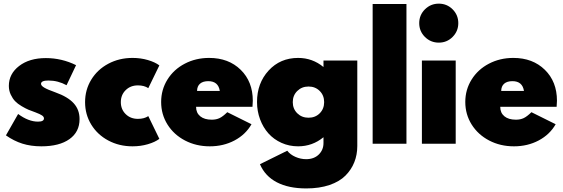

<svg xmlns="http://www.w3.org/2000/svg" viewBox="-20 -804 3147 1074"><path d="M13.2 -46.8 81.4 -166.4Q139.1 -123.6 192.7 -123.6Q225.9 -123.6 225.9 -141.8Q225.9 -150.5 215.5 -158Q205 -165.5 178.2 -175.5Q155 -183.6 139.3 -190.2Q123.6 -196.8 100.9 -210.2Q78.2 -223.6 64.3 -238.2Q50.5 -252.7 40 -275Q29.5 -297.3 29.5 -323.6Q29.5 -390.5 86.8 -434.8Q144.1 -479.1 236.4 -479.1Q325.5 -479.1 405.5 -439.5L352.3 -327.3Q304.5 -353.6 250.9 -353.6Q209.5 -353.6 209.5 -335Q209.5 -324.5 228 -313.6Q246.4 -302.7 290 -287.3Q359.1 -262.7 392 -226.6Q425 -190.5 425 -137.7Q425 -65.9 368.4 -25.7Q311.8 14.5 211.4 14.5Q152.7 14.5 105.2 -0.5Q57.7 -15.5 13.2 -46.8Z M721.4 14.5Q646.8 14.5 585.9 -18Q525 -50.5 490.5 -107Q455.9 -163.6 455.9 -232.7Q455.9 -301.8 490.5 -358.4Q525 -415 585.9 -447.5Q646.8 -480 721.4 -480Q766.8 -480 807 -468.2Q847.3 -456.4 871.4 -438.2L809.5 -310.9Q786.8 -326.4 751.4 -326.4Q710 -326.4 683 -299.8Q655.9 -273.2 655.9 -232.7Q655.9 -192.3 683 -165.7Q710 -139.1 751.4 -139.1Q786.8 -139.1 809.5 -154.5L871.4 -27.3Q847.3 -9.1 807 2.7Q766.8 14.5 721.4 14.5Z M881.4 -233.6Q881.4 -302.3 916.6 -358.9Q951.8 -415.5 1013.4 -447.7Q1075 -480 1150 -480Q1258.6 -480 1326.4 -413.6Q1394.1 -347.3 1394.1 -240.5Q1394.1 -226.8 1392.3 -206.4H1076.8Q1076.8 -172.7 1100 -153.6Q1123.2 -134.5 1164.5 -134.5Q1189.5 -134.5 1208.2 -143.4Q1226.8 -152.3 1251.4 -176.4L1386.8 -109.1Q1354.1 -51.4 1292 -18.4Q1230 14.5 1153.6 14.5Q1077.3 14.5 1015 -18Q952.7 -50.5 917 -107.3Q881.4 -164.1 881.4 -233.6ZM1145 -350Q1115 -350 1098.9 -335.9Q1082.7 -321.8 1082.3 -295.5H1209.5Q1200.9 -350 1145 -350Z M1417.7 -233.6Q1417.7 -338.6 1482.5 -409.3Q1547.3 -480 1647.7 -480Q1727.7 -480 1789.5 -429.1V-465.5H1978.6V12.7Q1978.6 61.4 1962 103.2Q1945.5 145 1912.3 178.4Q1879.1 211.8 1823 230.9Q1766.8 250 1693.2 250Q1594.5 250 1528.6 215.7Q1462.7 181.4 1434.1 114.5L1586.8 39.1Q1603.6 60.9 1632.7 73.6Q1661.8 86.4 1692.3 86.4Q1736.4 86.4 1763 60.5Q1789.5 34.5 1789.5 -3.6V-36.4Q1727.7 14.5 1647.7 14.5Q1597.7 14.5 1554.8 -4.8Q1511.8 -24.1 1481.8 -57.5Q1451.8 -90.9 1434.8 -136.6Q1417.7 -182.3 1417.7 -233.6ZM1643 -295.2Q1617.7 -270.5 1617.7 -232.7Q1617.7 -195 1643 -170.2Q1668.2 -145.5 1705.9 -145.5Q1743.6 -145.5 1768.4 -170.2Q1793.2 -195 1793.2 -232.7Q1793.2 -270.5 1768.4 -295.2Q1743.6 -320 1705.9 -320Q1668.2 -320 1643 -295.2Z M2253.6 0H2064.5V-781.8H2253.6Z M2529.1 0H2340V-465.5H2529.1ZM2543.6 -674.5Q2543.6 -629.5 2511.8 -597.5Q2480 -565.5 2434.5 -565.5Q2389.1 -565.5 2357 -597.3Q2325 -629.1 2325 -674.5Q2325 -720 2357 -751.8Q2389.1 -783.6 2434.5 -783.6Q2480 -783.6 2511.8 -751.8Q2543.6 -720 2543.6 -674.5Z M2582.7 -233.6Q2582.7 -302.3 2618 -358.9Q2653.2 -415.5 2714.8 -447.7Q2776.4 -480 2851.4 -480Q2960 -480 3027.7 -413.6Q3095.5 -347.3 3095.5 -240.5Q3095.5 -226.8 3093.6 -206.4H2778.2Q2778.2 -172.7 2801.4 -153.6Q2824.5 -134.5 2865.9 -134.5Q2890.9 -134.5 2909.5 -143.4Q2928.2 -152.3 2952.7 -176.4L3088.2 -109.1Q3055.5 -51.4 2993.4 -18.4Q2931.4 14.5 2855 14.5Q2778.6 14.5 2716.4 -18Q2654.1 -50.5 2618.4 -107.3Q2582.7 -164.1 2582.7 -233.6ZM2846.4 -350Q2816.4 -350 2800.2 -335.9Q2784.1 -321.8 2783.6 -295.5H2910.9Q2902.3 -350 2846.4 -350Z"/></svg>

Font: Spartan MB Black
Style: Regular
Weight: 900
Designer: Matt Bailey, Mirko Velimirovic
Foundry: Matt Bailey
Version: Version 1.005